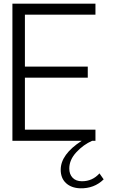

<svg xmlns="http://www.w3.org/2000/svg" viewBox="-20 -770 644 1050"><path d="M523.9 178.2 546.9 210.9Q495.1 261.7 418 259.8Q369.1 257.8 340.6 231Q312 204.1 312 158.2Q312 74.2 426.8 0H47.9V-750H502V-689.9H116.2V-405.8H460V-345.2H116.2V-61H502V0H483.9Q436 21 397.5 62.5Q358.9 104 358.9 151.9Q358.9 182.6 377 201.9Q395 221.2 428.2 221.2Q485.8 221.2 523.9 178.2Z"/></svg>

Font: Oakes Grotesk
Style: Light
Weight: 300
Designer: Samuel Oakes
Foundry: Samuel Oakes
Version: Version 1.0 | wf-rip DC20170320